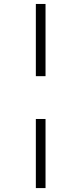

<svg xmlns="http://www.w3.org/2000/svg" viewBox="-20 -750 411 970"><path d="M210 -365.2H161.1V-730H210ZM210 200.2H161.1V-148.9H210Z"/></svg>

Font: Sora ExtraLight
Style: Regular
Weight: 200
Designer: Jonathan Barnbrook, Julián Moncada
Foundry: Barnbrook Fonts
Version: Version 2.000